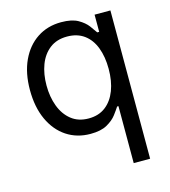

<svg xmlns="http://www.w3.org/2000/svg" viewBox="-112 -643 832 938"><g transform="rotate(-15 304.0 -174.5)"><path d="M531.2 204.1H448.2V-84H441.4Q432.1 -69.3 415 -46.6Q397.9 -23.9 366.5 -6.1Q335 11.7 282.2 11.7Q213.9 11.7 161.6 -22.9Q109.4 -57.6 80.1 -121.3Q50.8 -185.1 50.8 -271.5Q50.8 -357.4 80.3 -420.7Q109.9 -483.9 162.1 -518.3Q214.4 -552.7 283.2 -552.7Q336.9 -552.7 367.9 -535.2Q398.9 -517.6 415.5 -495.4Q432.1 -473.1 441.4 -459H451.2V-545.9H531.2ZM293 -63.5Q343.8 -63.5 378.4 -90.1Q413.1 -116.7 431.2 -163.8Q449.2 -210.9 449.2 -272.5Q449.2 -334 431.6 -380.1Q414.1 -426.3 379.2 -451.9Q344.2 -477.5 293 -477.5Q240.2 -477.5 205.1 -450.2Q169.9 -422.9 152.3 -376.5Q134.8 -330.1 134.8 -272.5Q134.8 -214.4 152.6 -167Q170.4 -119.6 205.6 -91.6Q240.7 -63.5 293 -63.5Z"/></g></svg>

Font: Inter V
Style: Weight 400 Optical size 14.0
Weight: 400
Designer: Rasmus Andersson
Foundry: rsms
Version: Version 4.000;git-4fc901f